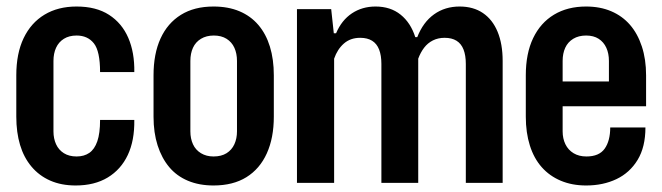

<svg xmlns="http://www.w3.org/2000/svg" viewBox="-20 -561 2030 589"><path d="M212 8Q168 8 134 -7Q100 -22 76.5 -50Q53 -78 41.5 -116.5Q30 -155 30 -203V-330Q30 -397 52.5 -444Q75 -491 116.5 -516Q158 -541 215 -541Q275 -541 314.5 -515.5Q354 -490 373.5 -445Q393 -400 392 -340H287Q287 -404 268 -428Q249 -452 215 -452Q192 -452 176 -442Q160 -432 152 -414.5Q144 -397 144 -374V-158Q144 -136 152 -118.5Q160 -101 176 -91Q192 -81 215 -81Q238 -81 254 -92Q270 -103 278.5 -127.5Q287 -152 287 -193H392Q393 -130 372 -85.5Q351 -41 310.5 -16.5Q270 8 212 8Z M635 8Q591 8 556.5 -6.5Q522 -21 499 -48.5Q476 -76 463.5 -115Q451 -154 451 -203V-330Q451 -396 472.5 -443Q494 -490 535 -515.5Q576 -541 635 -541Q680 -541 714.5 -526.5Q749 -512 772.5 -484.5Q796 -457 808 -418Q820 -379 820 -330V-203Q820 -138 798.5 -90.5Q777 -43 736 -17.5Q695 8 635 8ZM635 -81Q659 -81 675 -91Q691 -101 699 -118.5Q707 -136 707 -158V-374Q707 -397 699 -414.5Q691 -432 675 -442Q659 -452 636 -452Q613 -452 596.5 -442Q580 -432 572 -414.5Q564 -397 564 -374V-158Q564 -136 572 -118.5Q580 -101 596.5 -91Q613 -81 635 -81Z M891 0V-533H996L1004 -459H1011Q1028 -499 1059.5 -520Q1091 -541 1132 -541Q1178 -541 1209 -516Q1240 -491 1254 -447H1260Q1278 -493 1311.5 -517Q1345 -541 1390 -541Q1432 -541 1461.5 -521Q1491 -501 1506.5 -463.5Q1522 -426 1522 -374V0H1409V-365Q1409 -391 1402 -409Q1395 -427 1380.5 -436Q1366 -445 1344 -445Q1324 -445 1308 -437Q1292 -429 1281 -414.5Q1270 -400 1263 -381Q1263 -373 1263 -365.5Q1263 -358 1263 -350V0H1150V-365Q1150 -391 1143 -409Q1136 -427 1121.5 -436Q1107 -445 1085 -445Q1055 -445 1035 -427.5Q1015 -410 1005 -381V0Z M1778 8Q1735 8 1700.5 -6.5Q1666 -21 1642 -48Q1618 -75 1605.5 -114.5Q1593 -154 1593 -203V-330Q1593 -397 1615.5 -444Q1638 -491 1679.5 -516Q1721 -541 1778 -541Q1821 -541 1855 -526.5Q1889 -512 1912.5 -485Q1936 -458 1949 -418.5Q1962 -379 1962 -330V-235H1692V-311H1859L1848 -302V-374Q1848 -397 1840 -414.5Q1832 -432 1816.5 -442Q1801 -452 1778 -452Q1755 -452 1738.5 -442Q1722 -432 1714 -414.5Q1706 -397 1706 -374V-158Q1706 -136 1714.5 -118.5Q1723 -101 1739.5 -91Q1756 -81 1779 -81Q1818 -81 1835 -105Q1852 -129 1852 -170H1960Q1960 -110 1936 -70.5Q1912 -31 1871 -11.5Q1830 8 1778 8Z"/></svg>

Font: Hubot Sans Condensed SemiBold
Style: Regular
Weight: 600
Width: 3
Designer: Deni Anggara
Foundry: GitHub, Inc., Subsidiary of Microsoft Corporation
Version: Version 2.000